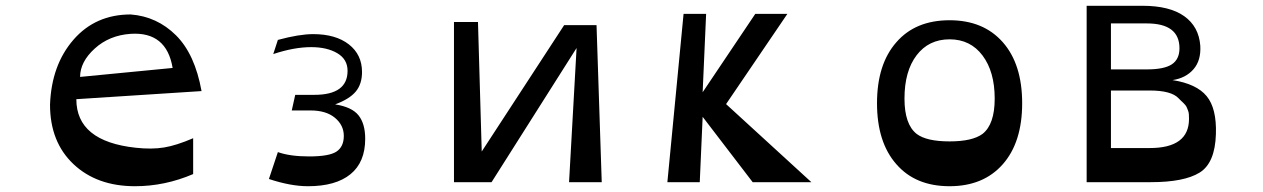

<svg xmlns="http://www.w3.org/2000/svg" viewBox="-20 -630 4368 664"><path d="M677 -315 244 -287Q244 -141 450 -119Q505 -113 547.5 -120Q590 -127 648 -152V-28Q550 14 447 14Q315 14 234 -62.5Q153 -139 153 -268Q158 -405 234 -492.5Q310 -580 432 -580Q523 -573 588.5 -508Q654 -443 677 -315ZM257 -364 577 -395Q556 -521 432 -513Q358 -508 307.5 -462Q257 -416 257 -364Z M1045 14Q985 14 910 -11L941 -104Q983 -89 1049 -89Q1119 -89 1144 -106Q1169 -123 1169 -160Q1169 -197 1138.5 -222.5Q1108 -248 1054 -248H989L1001 -302H1067Q1182 -302 1182 -385Q1182 -425 1146.5 -446Q1111 -467 1056 -467Q997 -467 925 -443L941 -492Q1015 -512 1063 -512Q1141 -512 1186.5 -476.5Q1232 -441 1232 -381Q1232 -339 1210 -313Q1188 -287 1139 -269Q1197 -260 1220 -231Q1243 -202 1243 -150Q1243 -69 1192 -27.5Q1141 14 1045 14Z M1974 -464 1680 0H1550V-554H1633L1646 -106L1931 -543H2043L2061 0H1948Z M2288 0 2344 -582H2422L2410 -311L2592 -582H2703L2491 -270L2786 0H2583L2410 -226L2400 0Z M3264 14Q3146 14 3080 -62Q3013 -138 3013 -273Q3013 -408 3080 -484Q3146 -560 3264 -560Q3381 -560 3448 -484Q3515 -408 3515 -273Q3515 -138 3448 -62Q3381 14 3264 14ZM3264 -141Q3343 -141 3378 -167Q3420 -200 3420 -289Q3420 -382 3378 -438Q3336 -494 3264 -494Q3192 -494 3150 -439Q3108 -384 3108 -289Q3108 -200 3150 -167Q3184 -141 3264 -141Z M3738 0V-610H3931Q4025 -610 4075.5 -574Q4126 -538 4131 -472Q4134 -421 4107.5 -390.5Q4081 -360 4035 -353Q4118 -340 4153 -297.5Q4188 -255 4185 -166Q4182 -66 4128.5 -33Q4075 0 3960 0ZM3822 -390H3946Q4006 -390 4032.5 -407.5Q4059 -425 4059 -463Q4059 -549 3946 -549H3822ZM3822 -118H3956Q4092 -118 4092 -219Q4092 -228 4091.5 -235Q4091 -242 4088.5 -248Q4086 -254 4084.5 -258Q4083 -262 4079 -267Q4075 -272 4072.5 -274Q4070 -276 4064.5 -281.5Q4059 -287 4056 -290Q4031 -317 3956 -317H3822Z"/></svg>

Font: OpenDyslexic
Style: Regular
Weight: 400
Designer: Abbie Gonzalez
Version: Version 0.920;hotconv 1.0.109;makeotfexe 2.5.65596